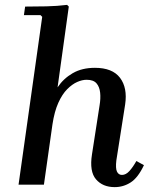

<svg xmlns="http://www.w3.org/2000/svg" viewBox="-20 -757 629 787"><path d="M539 -97 570 -80Q546 -29 516 -9.5Q486 10 450 10Q401 10 373.5 -22Q346 -54 357 -124L388 -324Q393 -353 390.5 -377Q388 -401 375.5 -415.5Q363 -430 335 -430Q317 -430 296.5 -421Q276 -412 255.5 -391.5Q235 -371 219 -335.5Q203 -300 195 -247L160 0H56L153 -688L146 -695H78L83 -730Q126 -730 170.5 -731Q215 -732 255 -737L262 -730L216 -399Q240 -435 278 -457Q316 -479 369 -479Q441 -479 472 -438Q503 -397 493 -329L457 -100Q453 -67 459.5 -53.5Q466 -40 480 -40Q496 -40 510.5 -56Q525 -72 539 -97Z"/></svg>

Font: Brygada 1918 SemiBold
Style: Italic
Weight: 600
Italic angle: -8°
Designer: Mateusz Machalski | Borys Kosmynka | Przemek Hoffer
Foundry: NIEPODLEGLA 2018
Version: Version 3.006